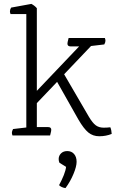

<svg xmlns="http://www.w3.org/2000/svg" viewBox="-20 -695 613 985"><path d="M382 -82 273 -275 169 -166V-43H227Q243 -43 243 -29Q243 -23 239 -8L237 0H44Q41 -8 41 -14Q41 -22 47 -33L115 -41V-623H34Q31 -630 31 -637Q31 -646 37 -656L141 -675Q158 -666 169 -653V-229L386 -457H342Q326 -457 326 -471Q326 -477 330 -492L332 -500H518Q521 -492 521 -486Q521 -478 515 -467L447 -459L309 -314L436 -96Q455 -64 471.5 -52Q488 -40 512 -40Q530 -40 546 -42Q552 -28 553 -8Q524 4 489 4Q457 4 433.5 -15Q410 -34 382 -82ZM319 161 285 140Q283 136 282 131Q281 126 281 121Q281 104 293 92Q305 80 325 80Q347 80 360 95Q373 110 373 135Q373 159 357 197.5Q341 236 316 270Q295 267 283 255Q298 227 307.5 203Q317 179 319 161Z"/></svg>

Font: Scope One
Style: Regular
Weight: 400
Designer: Dalton Maag Ltd
Foundry: Dalton Maag Ltd
Version: Version 1.001; ttfautohint (v1.4.1) -l 11 -r 50 -G 50 -x 14 